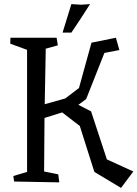

<svg xmlns="http://www.w3.org/2000/svg" viewBox="-20 -890 670 936"><path d="M630 -54 570 26 440 -52 369 -276 283 -342 197 -315 195 -54 264 -40 269 -1 49 -5 45 -32 112 -52V-647L30 -677L31 -706H256L262 -669L201 -652L203 -651L198 -382L298 -410L365 -461L426 -682L545 -706L562 -646L489 -632L400 -407L362 -379L424 -347L501 -113ZM285 -731 328 -870 375 -867 419 -870 370 -794 328 -731Z"/></svg>

Font: Underdog
Style: Regular
Weight: 400
Designer: Sergey Steblina
Foundry: Sergey Steblina, Jovanny Lemonad
Version: Version 1.001; ttfautohint (v0.9)